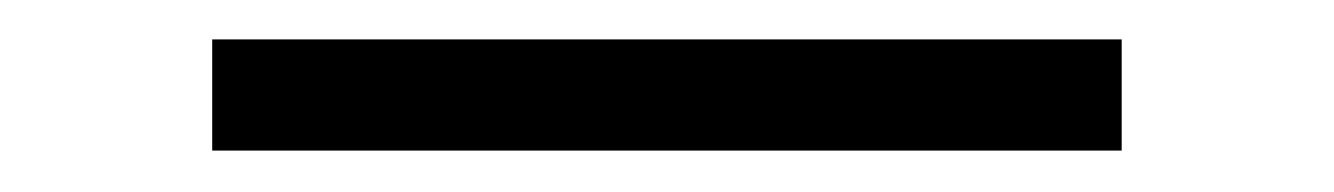

<svg xmlns="http://www.w3.org/2000/svg" viewBox="-20 -370 660 95"><path d="M85 -350.5H535V-295.5H85Z"/></svg>

Font: Monaspace Neon Var
Style: Regular
Weight: 400
Designer: Riley Cran and the Lettermatic Team
Version: Version 1.000 (Monaspace Neon Var)